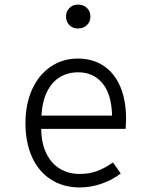

<svg xmlns="http://www.w3.org/2000/svg" viewBox="-20 -802 655 832"><path d="M158.5 -243.6Q159.5 -178.5 182.1 -134.6Q204.6 -90.8 241.8 -69.5Q279 -48.2 324.6 -48.2Q365.6 -48.2 398.7 -60Q431.8 -71.8 469.7 -97.9L503.1 -50.3Q466.2 -21.5 419.2 -5.6Q372.3 10.3 327.2 10.3Q253.8 10.3 200.3 -24.4Q146.7 -59 118.5 -122.1Q90.3 -185.1 90.3 -268.7Q90.3 -350.3 118.7 -413.6Q147.2 -476.9 199 -512.6Q250.8 -548.2 317.4 -548.2Q382.1 -548.2 429.2 -516.7Q476.4 -485.1 501.3 -426.4Q526.2 -367.7 526.2 -287.7Q526.2 -275.9 524.6 -243.6ZM159.5 -301H465.6Q463.6 -393.3 424.1 -441Q384.6 -488.7 319 -488.7Q274.4 -488.7 239.7 -467.9Q205.1 -447.2 184.1 -405.1Q163.1 -363.1 159.5 -301ZM371.8 -731.3Q371.8 -708.2 356.9 -693.3Q342.1 -678.5 317.9 -678.5Q294.9 -678.5 280.5 -693.3Q266.2 -708.2 266.2 -731.3Q266.2 -752.8 280.8 -767.4Q295.4 -782.1 317.9 -782.1Q342.1 -782.1 356.9 -767.4Q371.8 -752.8 371.8 -731.3Z"/></svg>

Font: Fira Code Fixed Light
Style: Regular
Weight: 300
Monospace: yes
Designer: Carrois Corporate, Edenspiekermann AG, Nikita Prokopov
Foundry: Carrois Corporate, Edenspiekermann AG, Nikita Prokopov
Version: Version 5.002